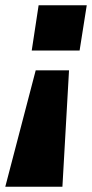

<svg xmlns="http://www.w3.org/2000/svg" viewBox="-69 -526 348 726"><path d="M-49 180 66 -260H192L167 180ZM51 -335 77 -506H259L232 -335Z"/></svg>

Font: Nunito Sans 7pt Condensed Black
Style: Italic
Weight: 900
Width: 3
Italic angle: -9°
Designer: Vernon Adams
Foundry: Vernon Adams
Version: Version 3.101;gftools[0.9.27]